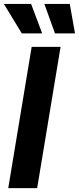

<svg xmlns="http://www.w3.org/2000/svg" viewBox="-22 -969 406 989"><path d="M290 -727.5 169.4 0H20.5L141.1 -727.5ZM90.3 -796.9 -2 -948.7H138.2L195.3 -796.9ZM261.2 -796.9 206.5 -948.7H337.4L364.3 -796.9Z"/></svg>

Font: Inter
Style: Bold Italic
Weight: 700
Italic angle: -9.39999°
Designer: Rasmus Andersson
Foundry: rsms
Version: Version 4.001;git-9221beed3